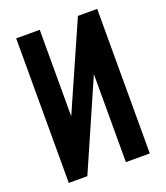

<svg xmlns="http://www.w3.org/2000/svg" viewBox="-147 -910 873 1011"><g transform="rotate(-20 290.0 -405.0)"><path d="M63 0V-810H195V-325L409 -810H517V0H383V-493L167 0Z"/></g></svg>

Font: Oswald SemiBold
Style: Regular
Weight: 600
Designer: Vernon Adams
Foundry: Vernon Adams
Version: Version 4.100; ttfautohint (v1.8.1.43-b0c9)